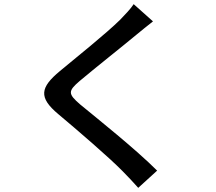

<svg xmlns="http://www.w3.org/2000/svg" viewBox="-20 -833 1040 925"><path d="M717 -730 624 -813C611 -792 582 -762 559 -738C491 -671 346 -555 269 -491C174 -412 164 -364 261 -283C354 -205 503 -77 570 -9C596 17 622 45 646 72L737 -11C633 -115 451 -260 366 -330C307 -381 307 -394 364 -443C435 -503 573 -612 640 -668C660 -684 692 -711 717 -730Z"/></svg>

Font: DAIFUKU Sans JP Medium
Style: Regular
Weight: 500
Designer: Original font ‘Source Han Sans JP’ : Ryoko NISHIZUKA  (kana, bopomofo & ideographs); Paul D. Hunt (Latin, Greek & Cyrill
Foundry: Daifuku
Version: Version 1.000